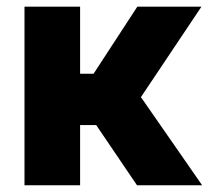

<svg xmlns="http://www.w3.org/2000/svg" viewBox="-20 -550 620 570"><path d="M52.7 -530.3H217.8V-331.1H257.8L387.7 -530.3H578.1L398.4 -261.7L580.1 0H386.7L265.6 -178.7H217.8V0H52.7Z"/></svg>

Font: Pretendard Std ExtraBold
Style: Regular
Weight: 800
Designer: Base glyphs from Inter by Rasmus Andersson; Hangeul glyphs from Noto Sans CJK(Source Han Sans) by Jang Soo-young and Kan
Foundry: Kil Hyung-jin
Version: Version 1.309